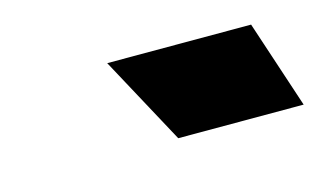

<svg xmlns="http://www.w3.org/2000/svg" viewBox="-35 -803 469 281"><g transform="rotate(-15 199.5 -662.5)"><path d="M209 -596 137 -729H355L399 -596Z"/></g></svg>

Font: Hubot Sans Condensed ExtraLight Black
Style: Italic
Weight: 900
Italic angle: -12.0243°
Version: Version 2.000